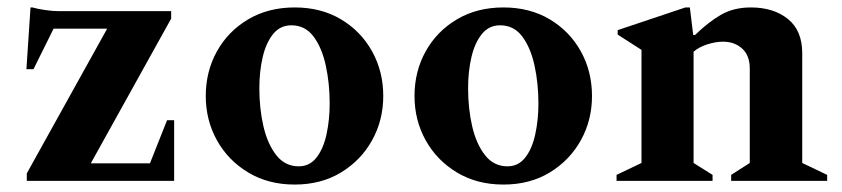

<svg xmlns="http://www.w3.org/2000/svg" viewBox="-20 -486 2264 516"><path d="M52 0V-20L268 -409H124L70 -300H51L62 -466H67Q81 -462 101.5 -459Q122 -456 139 -456H440V-436L224 -47H383L429 -163H448V0Z M772 10Q701 10 647 -22.5Q593 -55 563 -109Q533 -163 533 -228Q533 -294 563 -348Q593 -402 647 -434Q701 -466 772 -466Q843 -466 896.5 -434Q950 -402 980 -348Q1010 -294 1010 -228Q1010 -163 980 -109Q950 -55 896.5 -22.5Q843 10 772 10ZM783 -39Q812 -39 830.5 -62.5Q849 -86 857.5 -125Q866 -164 866 -208Q866 -262 855.5 -310Q845 -358 822.5 -388Q800 -418 763 -418Q733 -418 714 -394.5Q695 -371 686 -332.5Q677 -294 677 -249Q677 -194 688 -146.5Q699 -99 722.5 -69Q746 -39 783 -39Z M1333 10Q1262 10 1208 -22.5Q1154 -55 1124 -109Q1094 -163 1094 -228Q1094 -294 1124 -348Q1154 -402 1208 -434Q1262 -466 1333 -466Q1404 -466 1457.5 -434Q1511 -402 1541 -348Q1571 -294 1571 -228Q1571 -163 1541 -109Q1511 -55 1457.5 -22.5Q1404 10 1333 10ZM1344 -39Q1373 -39 1391.5 -62.5Q1410 -86 1418.5 -125Q1427 -164 1427 -208Q1427 -262 1416.5 -310Q1406 -358 1383.5 -388Q1361 -418 1324 -418Q1294 -418 1275 -394.5Q1256 -371 1247 -332.5Q1238 -294 1238 -249Q1238 -194 1249 -146.5Q1260 -99 1283.5 -69Q1307 -39 1344 -39Z M1637 0V-16L1704 -48V-352L1640 -393V-405L1822 -466H1834L1843 -392H1848Q1884 -427 1918 -446.5Q1952 -466 1998 -466Q2059 -466 2097.5 -435Q2136 -404 2136 -343V-48L2203 -16V0H1945V-16L1995 -48V-302Q1995 -337 1974.5 -355.5Q1954 -374 1923 -374Q1904 -374 1881.5 -367Q1859 -360 1844 -347V-48L1895 -16V0Z"/></svg>

Font: Spectral
Style: Bold
Weight: 700
Designer: Jean-Baptiste Levee
Foundry: Production Type
Version: Version 2.001